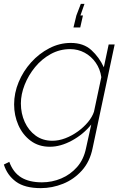

<svg xmlns="http://www.w3.org/2000/svg" viewBox="-45 -750 646 993"><path d="M166 223Q83 223 37.5 189.5Q-8 156 -25 101L3 87Q23 142 64.5 167.5Q106 193 172 193Q224 193 271.5 173Q319 153 353.5 114Q388 75 400 16L427 -106Q386 -55 327 -23Q268 9 213 9Q155 9 113.5 -22Q72 -53 50 -103Q28 -153 28 -210Q28 -269 51.5 -325.5Q75 -382 116 -427.5Q157 -473 210 -500.5Q263 -528 321 -528Q387 -528 427.5 -491Q468 -454 492 -402L517 -520H548L434 16Q420 86 378.5 132Q337 178 281 200.5Q225 223 166 223ZM226 -22Q259 -22 293 -35Q327 -48 357.5 -70Q388 -92 410 -118.5Q432 -145 441 -172L479 -351Q473 -393 450 -426Q427 -459 392.5 -477.5Q358 -496 318 -496Q264 -496 217.5 -470.5Q171 -445 136.5 -403Q102 -361 82.5 -311.5Q63 -262 63 -215Q63 -163 83 -119Q103 -75 139.5 -48.5Q176 -22 226 -22ZM392 -730 371 -670H384L370 -608H335L350 -670L373 -730Z"/></svg>

Font: Raleway ExtraLight
Style: Italic
Weight: 200
Italic angle: -12°
Designer: Matt McInerney, Pablo Impallari, Rodrigo Fuenzalida
Foundry: Matt McInerney, Pablo Impallari, Rodrigo Fuenzalida
Version: Version 4.026